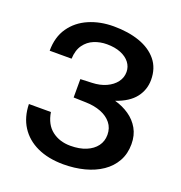

<svg xmlns="http://www.w3.org/2000/svg" viewBox="-133 -847 916 972"><g transform="rotate(20 324.5 -361.0)"><path d="M52.5 -506Q52.5 -580 88 -630.8Q123.5 -681.5 183.2 -707.2Q243 -733 316 -733Q394.5 -733 455.2 -711.8Q516 -690.5 550.8 -648Q585.5 -605.5 585.5 -542.5Q585.5 -489 553 -447Q520.5 -405 450.5 -381Q494 -369 528.5 -345.2Q563 -321.5 583.2 -286Q603.5 -250.5 603.5 -202.5Q603.5 -151 581.2 -111Q559 -71 519.2 -43.8Q479.5 -16.5 426.5 -2.8Q373.5 11 312.5 11Q231 10.5 172 -17Q113 -44.5 80.2 -95.5Q47.5 -146.5 46 -216.5H164.5Q175 -152 215.8 -120.8Q256.5 -89.5 315 -89.5Q363.5 -89.5 399 -104.2Q434.5 -119 453.8 -145Q473 -171 473 -205.5Q473 -242 452.2 -268Q431.5 -294 395.5 -308Q359.5 -322 314.5 -323L247.5 -325V-424L309.5 -426.5Q352.5 -428 385.2 -443Q418 -458 436.5 -482.5Q455 -507 455 -537.5Q455 -565.5 437.8 -588Q420.5 -610.5 389 -623.2Q357.5 -636 314.5 -636Q278 -636 246 -623Q214 -610 193.2 -581.2Q172.5 -552.5 170.5 -506Z"/></g></svg>

Font: Public Sans SemiBold
Style: Regular
Weight: 600
Designer: The Public Sans Project Authors: Dan O. Williams and USWDS (Libre Franklin designed by Pablo Impallari and Rodrigo Fuenz
Version: Version 1.007